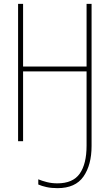

<svg xmlns="http://www.w3.org/2000/svg" viewBox="-20 -734 570 998"><path d="M279 244Q247 244 222 238.5Q197 233 179 225V198Q198 206 223.5 212.5Q249 219 278 219Q359 219 394.5 168.5Q430 118 430 23V-363H100V0H74V-714H100V-388H430V-714H456V25Q456 123 414 183.5Q372 244 279 244Z"/></svg>

Font: Noto Sans Mono Condensed Thin
Style: Regular
Weight: 100
Width: 3
Designer: Monotype Design Team
Foundry: Monotype Imaging Inc.
Version: Version 2.014; ttfautohint (v1.8.4.7-5d5b)